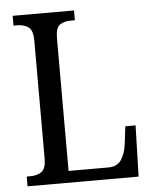

<svg xmlns="http://www.w3.org/2000/svg" viewBox="-52 -758 640 801"><g transform="rotate(-5 268.0 -357.0)"><path d="M31 0V-41H48Q75 -41 93.5 -54Q112 -67 112 -111V-602Q112 -647 93 -660Q74 -673 46 -673H31V-714H288V-673H272Q242 -673 224.5 -660.5Q207 -648 207 -605V-49H374Q411 -49 428 -75Q445 -101 450 -139L459 -214H502L496 0Z"/></g></svg>

Font: Noto Serif Myanmar Cond
Style: Regular
Weight: 400
Width: 3
Designer: Ben Mitchell and the Monotype Design Team
Foundry: Monotype Imaging Inc.
Version: Version 2.106; ttfautohint (v1.8.4.7-5d5b)